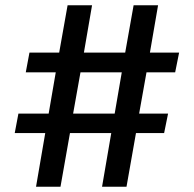

<svg xmlns="http://www.w3.org/2000/svg" viewBox="-20 -710 738 730"><path d="M537 -435 509 -278H619L604 -204H497L461 0H368L403 -204H246L210 0H117L152 -204H36L50 -278H165L192 -435H78L92 -510H205L237 -690H330L299 -510H456L488 -690H581L550 -510H661L646 -435ZM443 -435H286L258 -278H416Z"/></svg>

Font: Exo 2.0 Semi Bold
Style: Regular
Weight: 600
Designer: Natanael Gama
Version: Version 1.001;PS 001.001;hotconv 1.0.70;makeotf.lib2.5.58329